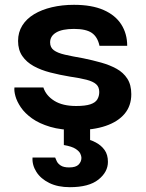

<svg xmlns="http://www.w3.org/2000/svg" viewBox="-20 -528 604 797"><path d="M209 126Q211 131 215.5 141Q220 151 232 159Q244 167 267 167Q295 167 306.5 155Q318 143 318 127Q318 120 313.5 110Q309 100 294 90Q279 80 245 74L326 46Q354 51 377 63Q400 75 414 94.5Q428 114 428 144Q428 186 388.5 217.5Q349 249 270 249Q220 249 184.5 231.5Q149 214 131 185.5Q113 157 115 126ZM245 -7H354V81L245 74ZM40 -165H160Q171 -131 205.5 -109.5Q240 -88 296 -88Q334 -88 355 -95Q376 -102 384 -115.5Q392 -129 392 -146Q392 -167 379 -178.5Q366 -190 339 -197Q312 -204 270 -210Q228 -217 189 -227Q150 -237 120 -253.5Q90 -270 72.5 -295.5Q55 -321 55 -358Q55 -394 72.5 -422Q90 -450 121.5 -469Q153 -488 195.5 -498Q238 -508 287 -508Q361 -508 410 -486.5Q459 -465 483.5 -426.5Q508 -388 508 -338H393Q385 -375 361 -391.5Q337 -408 287 -408Q238 -408 213 -393Q188 -378 188 -352Q188 -331 203.5 -319.5Q219 -308 249.5 -301Q280 -294 326 -286Q365 -278 400.5 -268Q436 -258 464 -242.5Q492 -227 508.5 -201.5Q525 -176 525 -137Q525 -89 497.5 -56Q470 -23 419 -5.5Q368 12 297 12Q234 12 188.5 -1.5Q143 -15 113 -36.5Q83 -58 66.5 -82.5Q50 -107 44 -129Q38 -151 40 -165Z"/></svg>

Font: Syne
Style: Bold
Weight: 700
Designer: Lucas Descroix
Foundry: Bonjour Monde
Version: Version 2.200